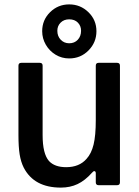

<svg xmlns="http://www.w3.org/2000/svg" viewBox="-20 -843 632 874"><path d="M88 -80Q75 -106 69.5 -140Q64 -174 64 -229V-544Q64 -557 77 -557H161Q174 -557 174 -544V-228Q174 -143 203 -110Q229 -82 281 -82Q341 -82 374 -120Q396 -144 406 -185Q416 -226 416 -296V-544Q416 -557 429 -557H513Q526 -557 526 -544V-13Q526 0 513 0H429Q416 0 416 -13V-54Q416 -64 409 -64Q405 -64 399 -57Q367 -21 333 -5Q299 11 257 11Q135 11 88 -80ZM172 -701Q172 -752 208 -787.5Q244 -823 295 -823Q346 -823 382.5 -787.5Q419 -752 419 -701Q419 -650 383 -613.5Q347 -577 295 -577Q261 -577 233 -594Q205 -611 188.5 -639.5Q172 -668 172 -701ZM349 -703Q349 -725 334.5 -740Q320 -755 295 -755Q271 -755 256 -740Q241 -725 241 -703Q241 -678 256.5 -662Q272 -646 295 -646Q319 -646 334 -662Q349 -678 349 -703Z"/></svg>

Font: Open Sauce Two Medium
Style: Regular
Weight: 500
Designer: Alfredo Marco Pradil
Foundry: Creative Sauce Fz LLC
Version: Version 1.477